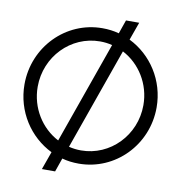

<svg xmlns="http://www.w3.org/2000/svg" viewBox="-100 -972 1080 1145"><g transform="rotate(10 440.0 -400.0)"><path d="M760 -400C760 -218 617 -70 440 -70C415 -70 390 -73 366 -79L584 -695C688 -641 760 -529 760 -400ZM296 -105C192 -159 120 -271 120 -400C120 -582 263 -730 440 -730C465 -730 490 -727 514 -721ZM840 -400C840 -564 746 -705 611 -771L650 -880H570L541 -797C509 -806 475 -810 440 -810C219 -810 40 -627 40 -400C40 -236 134 -95 269 -29L230 80H310L339 -3C371 6 405 10 440 10C661 10 840 -173 840 -400Z"/></g></svg>

Font: Gauge
Style: Regular
Weight: 400
Designer: Daniel Pimley
Foundry: Daniel Pimley
Version: Version 1.004;PS 001.001;hotconv 1.0.56